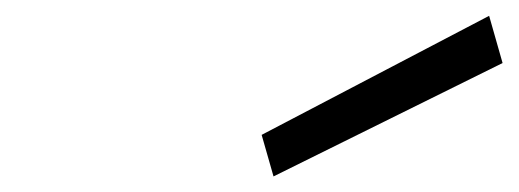

<svg xmlns="http://www.w3.org/2000/svg" viewBox="-20 -794 659 244"><path d="M601.6 -773.9 618.7 -713.9 327.6 -569.8 312.5 -622.6Z"/></svg>

Font: Cantarell
Style: Italic
Weight: 400
Italic angle: -16°
Designer: Dave Crossland
Version: Version 1.004